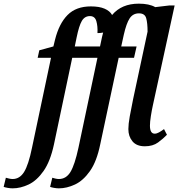

<svg xmlns="http://www.w3.org/2000/svg" viewBox="-142 -790 975 1050"><path d="M-73 240Q-85 240 -99.5 237.5Q-114 235 -122 232L-110 182Q-103 184 -92.5 186.5Q-82 189 -73 189Q-34 189 -10 150Q14 111 33 18L137 -474H64L73 -515L150 -536L159 -573Q181 -661 227.5 -708Q274 -755 355 -755Q401 -755 430 -742.5Q459 -730 471 -708Q523 -770 617 -770Q674 -770 707 -751L783 -760H813L694 -214Q688 -187 683 -155Q678 -123 678 -103Q678 -59 704 -59Q715 -59 727.5 -66Q740 -73 755 -84L771 -53Q751 -32 722.5 -11Q694 10 650 10Q605 10 582.5 -17Q560 -44 560 -84Q560 -111 567.5 -153Q575 -195 586 -248L665 -617Q665 -664 657.5 -690.5Q650 -717 618 -717Q585 -717 567 -689.5Q549 -662 535 -600L521 -536H605L591 -474H507L406 0Q387 93 350 145.5Q313 198 268 219Q223 240 180 240Q168 240 154 237.5Q140 235 132 232L144 182Q150 184 160.5 186.5Q171 189 180 189Q220 189 243.5 150Q267 111 287 18L391 -474H253L153 0Q133 93 96 145.5Q59 198 14.5 219Q-30 240 -73 240ZM267 -536H405L416 -588Q419 -600 422 -612Q408 -609 391 -609Q393 -646 385 -674Q377 -702 350 -702Q321 -702 305.5 -675.5Q290 -649 277 -585Z"/></svg>

Font: Noto Serif ExtraCondensed SemiBold
Style: Italic
Weight: 600
Width: 2
Italic angle: -12°
Designer: Monotype Design Team
Foundry: Monotype Imaging Inc.
Version: Version 2.013